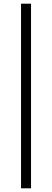

<svg xmlns="http://www.w3.org/2000/svg" viewBox="-20 -755 282 1040"><path d="M94 265V-735H148V265Z"/></svg>

Font: Newsreader Text
Style: Regular
Weight: 400
Designer: Hugues Gentile
Foundry: Production Type
Version: Version 1.002